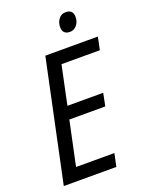

<svg xmlns="http://www.w3.org/2000/svg" viewBox="-165 -983 813 1064"><g transform="rotate(-20 241.0 -451.0)"><path d="M21 0 172 -714H482L466 -639H240L192 -411H403L388 -336H176L121 -76H347L331 0ZM346 -791Q370 -791 386.5 -810.5Q403 -830 403 -859Q403 -902 360 -902Q333 -902 318 -881.5Q303 -861 303 -835Q303 -791 346 -791Z"/></g></svg>

Font: Noto Sans UI SemiCondensed
Style: Italic
Weight: 400
Width: 4
Italic angle: -12°
Designer: Monotype Design Team
Foundry: Monotype Imaging Inc.
Version: Version 1.901